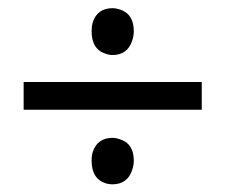

<svg xmlns="http://www.w3.org/2000/svg" viewBox="-20 -496 563 480"><path d="M484.4 -221.7V-291H39.1V-221.7ZM314.5 -94.7Q314.5 -137.7 278.3 -148.4Q269.5 -151.4 261.7 -151.4Q223.6 -151.4 211.9 -116.2Q209 -106.4 209 -94.7Q209 -47.9 246.1 -37.1Q253.9 -35.2 260.7 -35.2Q298.8 -35.2 310.5 -71.3Q314.5 -83 314.5 -94.7ZM314.5 -418Q314.5 -461.9 278.3 -472.7Q269.5 -475.6 261.7 -475.6Q223.6 -475.6 211.9 -440.4Q209 -429.7 209 -418Q209 -372.1 245.1 -361.3Q252.9 -358.4 260.7 -358.4Q298.8 -358.4 310.5 -394.5Q314.5 -406.2 314.5 -418Z"/></svg>

Font: Yaldevi Colombo Medium
Style: Regular
Weight: 500
Designer: Sol Matas, Denzil Rajitha, Kosala Senevirathne and Pathum Egodawatta
Foundry: Mooniak
Version: Version 1.020 ; ttfautohint (v1.6)